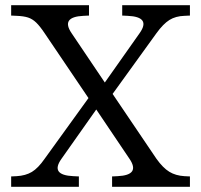

<svg xmlns="http://www.w3.org/2000/svg" viewBox="-20 -720 775 740"><path d="M23 0V-40L44 -41Q79 -43 103 -57.5Q127 -72 152 -108L321 -342L152 -592Q134 -619 119.5 -633Q105 -647 88 -652.5Q71 -658 44 -659L23 -660V-700H323V-660L302 -659Q213 -655 256 -592L384 -402L518 -592Q563 -655 472 -659L451 -660V-700H712V-660L691 -659Q657 -658 633 -643Q609 -628 583 -592L414 -358L583 -108Q608 -73 632.5 -58Q657 -43 691 -41L712 -40V0H412V-40L433 -41Q522 -45 479 -108L351 -298L217 -108Q172 -45 263 -41L284 -40V0Z"/></svg>

Font: Hedvig Letters Serif 12pt
Style: Regular
Weight: 400
Designer: Alexander Örn & Tor Weibull
Foundry: Kanon Foundry
Version: Version 1.000; ttfautohint (v1.8.4.7-5d5b)